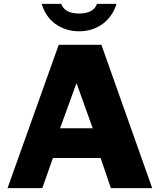

<svg xmlns="http://www.w3.org/2000/svg" viewBox="-20 -974 827 994"><path d="M19 0H199L254 -156H501L554 0H768L505 -742H284ZM291 -310 376 -544 460 -310ZM583 -954H482C471 -922 441 -904 390 -904C338 -904 308 -922 297 -954H196C220 -868 294 -812 390 -812C485 -812 558 -869 583 -954Z"/></svg>

Font: Bisquit Text
Style: Bold
Weight: 800
Version: Version 1.004;Glyphs 3.2.3 (3260)